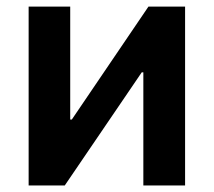

<svg xmlns="http://www.w3.org/2000/svg" viewBox="-20 -566 652 586"><path d="M544.9 0H417.5V-345.2H412.6L177.7 0H67.4V-545.9H194.3V-201.2H199.2L433.1 -545.9H544.9Z"/></svg>

Font: Inter SemiBold
Style: Regular
Weight: 600
Designer: Rasmus Andersson
Foundry: rsms
Version: Version 4.001;git-9221beed3